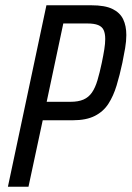

<svg xmlns="http://www.w3.org/2000/svg" viewBox="-20 -708 499 728"><path d="M10 0 156 -688H326Q378 -688 406.5 -674Q435 -660 447 -635Q459 -610 459 -575Q459 -552 454.5 -525.5Q450 -499 444 -470Q434 -423 422 -383.5Q410 -344 391 -314.5Q372 -285 339.5 -268.5Q307 -252 256 -252H142L88 0ZM157 -322H247Q277 -322 296.5 -330.5Q316 -339 328.5 -357Q341 -375 349.5 -403.5Q358 -432 366 -470Q372 -499 375.5 -521Q379 -543 379 -560Q379 -581 373 -594Q367 -607 352 -613Q337 -619 311 -619H220Z"/></svg>

Font: Saira Condensed
Style: Italic
Weight: 400
Width: 3
Italic angle: -12°
Designer: Hector Gatti with collaboration of the Omnibus-Type team
Foundry: Omnibus-Type
Version: Version 1.100